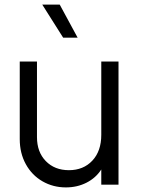

<svg xmlns="http://www.w3.org/2000/svg" viewBox="-20 -804 613 836"><path d="M66 -198V-536H141V-207Q141 -142 179.5 -102.5Q218 -63 280 -63Q343 -63 382 -104.5Q421 -146 421 -217V-536H496V0H421V-66Q397 -29 356.5 -8.5Q316 12 267 12Q211 12 165 -14.5Q119 -41 92.5 -89Q66 -137 66 -198ZM164 -784H240L318 -640H255Z"/></svg>

Font: Eudoxus Sans
Style: Regular
Weight: 400
Designer: Stijn de Vries
Foundry: tokotype
Version: Version 2.005